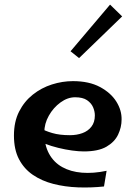

<svg xmlns="http://www.w3.org/2000/svg" viewBox="-20 -807 588 833"><path d="M431.2 2Q374.8 8 318.4 5.9Q262 3.8 211.9 -9Q161.8 -21.8 123.1 -48Q84.5 -74.2 62.5 -116.1Q40.5 -158 40.5 -219Q40.5 -279 62.9 -323Q85.2 -367 122.4 -396.5Q159.5 -426 205 -440.5Q250.5 -455 296.5 -455Q366.5 -455 413.9 -429.5Q461.2 -404 484.9 -366Q508.5 -328 507.5 -288Q507.5 -255 492.4 -223Q477.2 -191 441.8 -170.5Q406.2 -150 343.5 -150Q321.5 -150 292.4 -154Q263.2 -158 232.8 -165.5Q202.2 -173 175.1 -183.5Q148 -194 130.2 -207L155.5 -251Q175.2 -239 206.8 -229.8Q238.2 -220.5 283.5 -220.5Q313 -220.5 337.4 -229.4Q361.8 -238.2 376.6 -257.4Q391.5 -276.5 391.5 -306.2Q391.5 -323.8 383.8 -341.8Q376 -359.8 357.6 -372.4Q339.2 -385 305.8 -385Q273.2 -385 242.4 -362.5Q211.5 -340 191.9 -305.2Q172.2 -270.5 172.2 -232Q172.2 -178 192.6 -140.4Q213 -102.8 249.8 -82.2Q286.5 -61.8 335.5 -57.8Q384.5 -53.8 442.5 -66ZM323 -555 286 -584.5 457.5 -787 510 -735.8Z"/></svg>

Font: Marhey Light
Style: Regular
Weight: 300
Designer: Nur Syamsi & Bustanul Arifin
Foundry: Namelatype
Version: Version 1.000